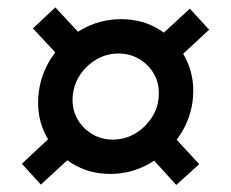

<svg xmlns="http://www.w3.org/2000/svg" viewBox="-20 -588 640 531"><path d="M284.5 -107Q226 -107 179.2 -136Q132.5 -165 107 -213.5Q81.5 -262 86 -321Q90.5 -380 122.5 -428.5Q154.5 -477 205.2 -506Q256 -535 315 -535Q374.5 -535 420.8 -506Q467 -477 492.5 -428.5Q518 -380 514 -321Q509.5 -262 477 -213.5Q444.5 -165 394 -136Q343.5 -107 284.5 -107ZM93 -77.5 40.5 -135 158.5 -245.5 212 -187ZM467.5 -76.5 376 -177 437.5 -235 531 -134ZM292 -202Q325 -202 353 -218.2Q381 -234.5 399 -261.8Q417 -289 419 -321Q421.5 -355 406.8 -381.8Q392 -408.5 366 -424.2Q340 -440 308 -440Q274.5 -440 246.5 -423.5Q218.5 -407 201 -380.2Q183.5 -353.5 181 -321Q178.5 -287.5 193 -260.8Q207.5 -234 233.5 -218Q259.5 -202 292 -202ZM168.5 -405 71 -509.5 133 -567.5 231 -462.5ZM448 -403.5 393.5 -461.5 505 -564 558.5 -506Z"/></svg>

Font: Karla SemiBold
Style: Italic
Weight: 600
Italic angle: -8°
Designer: Jonathan Pinhorn
Version: Version 2.004;gftools[0.9.33]